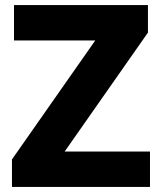

<svg xmlns="http://www.w3.org/2000/svg" viewBox="-20 -734 634 754"><path d="M569 0H27V-108L354 -575H35V-714H561V-606L234 -139H569Z"/></svg>

Font: Noto Sans Bengali ExtraBold
Style: Regular
Weight: 800
Designer: Jelle Bosma - Monotype Design Team
Foundry: Monotype Imaging Inc.
Version: Version 2.003; ttfautohint (v1.8.4.7-5d5b)